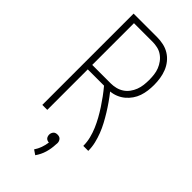

<svg xmlns="http://www.w3.org/2000/svg" viewBox="-297 -799 1093 1093"><g transform="rotate(45 250.0 -252.0)"><path d="M69 0V-735H258Q284 -735 309.5 -729.5Q335 -724 357 -710.5Q379 -697 395.5 -676.5Q412 -656 421.5 -632Q431 -608 435 -582Q439 -556 439 -530Q439 -507 436 -483.5Q433 -460 425.5 -438Q418 -416 404.5 -396.5Q391 -377 373 -362Q355 -347 333 -338Q311 -329 288 -327Q307 -303 324.5 -278Q342 -253 358 -227Q374 -201 388.5 -174Q403 -147 414 -118.5Q425 -90 432 -60.5Q439 -31 439 0H399Q399 -31 391.5 -61Q384 -91 372 -119Q360 -147 345 -174Q330 -201 313 -227Q296 -253 278 -277.5Q260 -302 240 -326H109V0ZM109 -362H258Q278 -362 298.5 -367Q319 -372 336.5 -383.5Q354 -395 366.5 -412Q379 -429 386.5 -448.5Q394 -468 396.5 -489Q399 -510 399 -530Q399 -551 396.5 -572Q394 -593 386.5 -612Q379 -631 366.5 -648Q354 -665 336.5 -677Q319 -689 298.5 -693.5Q278 -698 258 -698H109ZM243 231 215 212Q228 193 236 170.5Q244 148 247 125Q241 125 234.5 122.5Q228 120 224 115.5Q220 111 218 104.5Q216 98 216 92Q216 85 218.5 78.5Q221 72 225.5 67Q230 62 236.5 60Q243 58 250 58Q257 58 263.5 60Q270 62 274.5 67Q279 72 281.5 78.5Q284 85 284 92V94L283 105Q282 138 272.5 170.5Q263 203 243 231Z"/></g></svg>

Font: Zed Sans Extralight
Style: Regular
Weight: 200
Designer: Belleve Invis
Foundry: Belleve Invis
Version: Version 1.0.0; ttfautohint (v1.8.4)